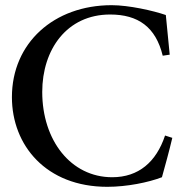

<svg xmlns="http://www.w3.org/2000/svg" viewBox="-20 -708 717 741"><path d="M617 -185C583 -83 515 -24 413 -24C253 -24 143 -167 143 -353C143 -517 238 -652 405 -652C513 -652 581 -604 608 -493L635 -497L620 -650C571 -667 477 -688 411 -688C188 -688 26 -542 26 -333C26 -147 158 13 394 13C470 13 553 -4 605 -24C617 -67 633 -125 645 -176Z"/></svg>

Font: Sibila
Style: Regular
Weight: 400
Designer: Stefan Peev
Foundry: Context Ltd
Version: Version 1.000